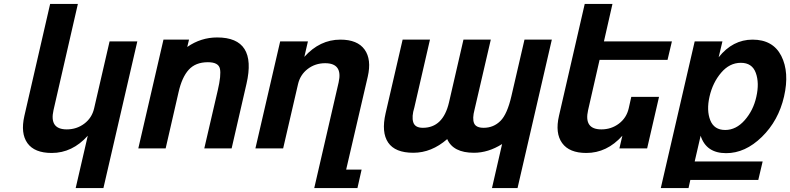

<svg xmlns="http://www.w3.org/2000/svg" viewBox="-20 -749 3988 969"><path d="M317 -96Q367 -96 405.5 -125Q444 -154 455 -202L533 -540H673L502 200H362L423 -64Q345 23 241 23Q154 23 118.5 -26.5Q83 -76 103 -164L233 -729H373L250 -193Q228 -96 317 -96Z M1029 -435Q967 -435 932.5 -397Q898 -359 881 -283L816 0H678L805 -549H934L925 -512Q994 -560 1076 -560Q1278 -560 1224 -326L1149 0H1011L1079 -293Q1097 -370 1090 -402Q1083 -435 1029 -435Z M1621 -430Q1571 -430 1533 -401Q1495 -372 1484 -324L1409 0H1269L1394 -540H1534L1516 -462Q1594 -549 1698 -549Q1784 -549 1820 -499Q1856 -449 1836 -362L1727 107H1805L1784 200H1566L1689 -333Q1711 -430 1621 -430Z M2375 -196Q2363 -151 2372.5 -127.5Q2382 -104 2421 -104Q2471 -104 2506 -139Q2540 -173 2561 -264L2627 -549H2765L2592 200H2463L2514 -22Q2444 22 2372 22Q2267 22 2237 -47Q2158 22 2066 22Q1974 22 1939 -29.5Q1904 -81 1926 -177L2012 -549H2150L2071 -206Q2057 -161 2065.5 -132.5Q2074 -104 2114 -104Q2216 -104 2246 -232L2319 -549H2457Z M3015 -96Q3065 -96 3103.5 -125Q3142 -154 3153 -202L3166 -260H3306L3246 0H3106L3121 -64Q3043 23 2939 23Q2853 23 2817 -27Q2781 -77 2801 -164L2931 -729H3071L3028 -540H3371L3349 -447H3006L2948 -193Q2926 -96 3015 -96Z M3797 -260Q3813 -330 3794.5 -381Q3776 -432 3719 -432Q3662 -432 3619.5 -382Q3577 -332 3561 -262Q3545 -192 3564.5 -142.5Q3584 -93 3640 -93Q3695 -93 3738.5 -142.5Q3782 -192 3797 -260ZM3778 -549Q3881 -549 3923 -467Q3965 -384 3937 -262Q3909 -140 3825 -58Q3741 24 3645 24Q3544 24 3516 -64L3486 66H3829L3807 159H3464L3455 200H3315L3486 -540H3626L3607 -460Q3678 -549 3778 -549Z"/></svg>

Font: Miedinger
Style: Bold-Italic
Weight: 700
Italic angle: -13°
Version: Version 001.000